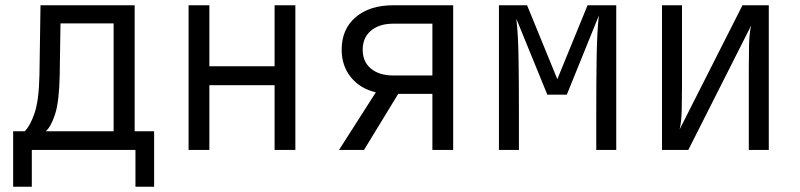

<svg xmlns="http://www.w3.org/2000/svg" viewBox="-20 -570 3040 730"><path d="M30 140V-71H74Q94 -90 111 -138.5Q128 -187 130 -285L134 -550H492V-71H566V140H495V0H101V140ZM154 -71H412V-481H210L207 -283Q205 -184 189.5 -136Q174 -88 154 -71Z M697 0V-550H776V-318H1024V-550H1103V0H1024V-246H776V0Z M1269 0 1409 -219Q1349 -233 1314 -276.5Q1279 -320 1279 -381Q1279 -459 1332 -504.5Q1385 -550 1476 -550H1703V0H1624V-213H1494L1364 0ZM1476 -283H1624V-480H1476Q1422 -480 1390.5 -453.5Q1359 -427 1359 -381Q1359 -335 1390.5 -309Q1422 -283 1476 -283Z M1877 0V-550H1984L2099 -269L2214 -550H2323V0H2247V-132Q2247 -257 2248.5 -353Q2250 -449 2257 -511L2135 -210H2061L1943 -499Q1950 -443 1951.5 -353Q1953 -263 1953 -132V0Z M2497 0V-550H2573V-240Q2573 -198 2572 -152.5Q2571 -107 2564 -78L2803 -550H2903V0H2827V-311Q2827 -353 2828 -399Q2829 -445 2836 -473L2597 0Z"/></svg>

Font: JetBrains Mono NL Light
Style: Regular
Weight: 300
Monospace: yes
Designer: Philipp Nurullin, Konstantin Bulenkov
Foundry: JetBrains
Version: Version 2.305; ttfautohint (v1.8.4.7-5d5b)